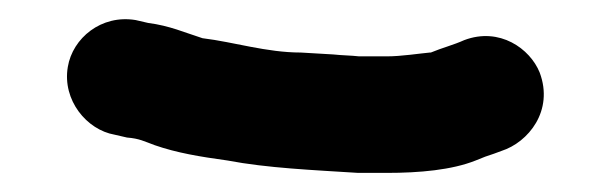

<svg xmlns="http://www.w3.org/2000/svg" viewBox="-20 -78 639 201"><path d="M385 -19H356C347 -20 338 -20 329 -21L295 -23C259 -23 225 -34 192 -38C173 -44 158 -51 135 -54L122 -57C86 -63 56 -38 51 -8C45 27 71 58 100 63L113 66C126 67 131 70 142 74C165 82 189 86 218 90C260 98 308 100 355 103H385C419 103 453 100 478 90L488 86C494 84 500 82 505 80C533 71 560 38 545 -2C535 -27 503 -50 466 -36C455 -31 443 -28 431 -23H430C419 -22 400 -19 385 -19Z"/></svg>

Font: Electronic
Style: Ti
Weight: 900
Version: Version 1.011